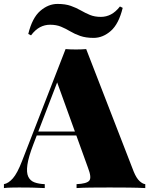

<svg xmlns="http://www.w3.org/2000/svg" viewBox="-41 -958 760 978"><path d="M398 -708 640 -84Q654 -50 670 -35.5Q686 -21 699 -20V0Q663 -2 615 -2.5Q567 -3 517 -3Q466 -3 421 -2.5Q376 -2 349 0V-20Q400 -22 413.5 -37.5Q427 -53 407 -104L247 -547L267 -582L129 -223Q104 -158 98.5 -118.5Q93 -79 103 -58Q113 -37 135 -29Q157 -21 187 -20V0Q150 -2 120.5 -2.5Q91 -3 56 -3Q37 -3 15.5 -2.5Q-6 -2 -21 0V-20Q2 -24 24.5 -49.5Q47 -75 71 -137L293 -708Q317 -706 345.5 -706Q374 -706 398 -708ZM433 -288V-268H135L145 -288ZM252 -938Q292 -938 320 -928Q348 -918 370.5 -905Q393 -892 417 -882Q441 -872 473 -872Q500 -872 524 -884.5Q548 -897 570 -925L584 -918Q564 -836 523.5 -800.5Q483 -765 436 -765Q396 -765 367.5 -775Q339 -785 316.5 -798.5Q294 -812 270 -822Q246 -832 214 -832Q187 -832 163 -819.5Q139 -807 117 -778L103 -785Q123 -867 164 -902.5Q205 -938 252 -938Z"/></svg>

Font: Playfair Display Black
Style: Regular
Weight: 900
Designer: Claus Eggers Sørensen
Foundry: Claus Eggers Sørensen
Version: Version 1.203